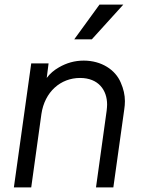

<svg xmlns="http://www.w3.org/2000/svg" viewBox="-20 -810 614 830"><path d="M377 -640 513 -790H410L301 -640ZM115 0 159 -317C173 -413 242 -473 326 -473C406 -473 443 -420 443 -358C443 -350 442 -341 441 -331L395 0H470L517 -336C519 -349 520 -361 520 -373C520 -399 514 -426 502 -453C479 -508 419 -548 342 -548C303 -548 268 -538 235 -519C214 -507 196 -492 182 -473L190 -536H115L40 0Z"/></svg>

Font: Plus Jakarta Sans
Style: Italic
Weight: 400
Italic angle: -8°
Designer: Gumpita Rahayu
Foundry: Tokotype
Version: Version 2.071;gftools[0.9.30]